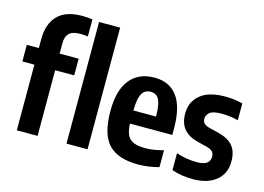

<svg xmlns="http://www.w3.org/2000/svg" viewBox="-106 -1020 1695 1232"><g transform="rotate(15 741.0 -404.0)"><path d="M84 0V-436H4V-546.5H84V-606Q84 -707.5 137.8 -762.8Q191.5 -818 299.5 -818Q316 -818 334.2 -816.8Q352.5 -815.5 368.5 -812.5V-699.5Q342 -703.5 319.5 -703.5Q268 -703.5 245 -682.2Q222 -661 222 -614.5V-546.5H348.5V-436H222V0Z M414 0V-808H554V0Z M891.5 10.5Q756.5 10.5 694.2 -55.8Q632 -122 632 -275.5Q632 -415.5 689.8 -485.5Q747.5 -555.5 851.5 -555.5Q951 -555.5 1003.2 -485.2Q1055.5 -415 1055.5 -271.5V-229.5H774Q777 -157.5 807.2 -130Q837.5 -102.5 908.5 -102.5Q937 -102.5 966.8 -107.2Q996.5 -112 1029.5 -121V-8.5Q957 10.5 891.5 10.5ZM851 -461.5Q827.5 -461.5 810.5 -449.5Q793.5 -437.5 784 -406.2Q774.5 -375 774 -316.5H924Q923.5 -375 914.8 -406.2Q906 -437.5 890 -449.5Q874 -461.5 851 -461.5Z M1255.5 10.5Q1178.5 10.5 1115 -12V-124Q1182 -101.5 1252.5 -101.5Q1298 -101.5 1318.2 -117Q1338.5 -132.5 1338.5 -159.5Q1338.5 -182.5 1327 -194.2Q1315.5 -206 1292.5 -212.5L1224 -229.5Q1162.5 -245 1131 -282.8Q1099.5 -320.5 1099.5 -385Q1099.5 -461.5 1155.2 -508.5Q1211 -555.5 1318.5 -555.5Q1352.5 -555.5 1381.8 -551.8Q1411 -548 1437 -541.5V-429.5Q1384 -443.5 1326 -443.5Q1270 -443.5 1248.5 -426Q1227 -408.5 1227 -385Q1227 -364.5 1238.2 -353Q1249.5 -341.5 1272.5 -335.5L1341 -318.5Q1404.5 -302 1435.2 -265.2Q1466 -228.5 1466 -163Q1466 -82 1409.5 -35.8Q1353 10.5 1255.5 10.5Z"/></g></svg>

Font: Encode Sans Condensed
Style: Bold
Weight: 700
Width: 3
Designer: Multiple Designers
Foundry: Impallari Type
Version: Version 3.000; ttfautohint (v1.8.3) -l 8 -r 50 -G 200 -x 14 